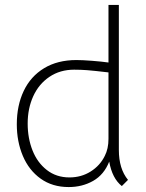

<svg xmlns="http://www.w3.org/2000/svg" viewBox="-20 -748 590 777"><path d="M48 -245Q48 -321 76 -380Q104 -439 158.5 -472Q213 -505 289 -505Q313 -505 352 -502Q391 -499 419 -495V-728H461V-141Q461 -65 498 -20L473 5Q434 -26 422 -94Q401 -41 357 -16Q313 9 258 9Q192 9 144.5 -25Q97 -59 72.5 -117Q48 -175 48 -245ZM404 -117Q419 -146 419 -186V-455Q359 -462 333 -464Q307 -466 280 -466Q223 -466 180 -437Q137 -408 114.5 -358.5Q92 -309 92 -248Q92 -189 111.5 -139.5Q131 -90 169.5 -60Q208 -30 261 -30Q309 -30 347 -54Q385 -78 404 -117Z"/></svg>

Font: Bellota Text Light
Style: Regular
Weight: 300
Designer: Kemie Guaida
Foundry: Kemie Guaida
Version: Version 4.001